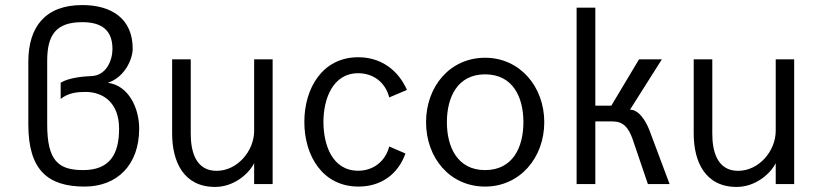

<svg xmlns="http://www.w3.org/2000/svg" viewBox="-20 -720 3204 751"><path d="M311 9.8C438 9.8 524.4 -74.7 524.4 -216.8C524.4 -298.8 481.9 -386.2 401.9 -396C469.2 -418.9 499 -489.7 499 -529.8C499 -647 416.5 -700.2 301.8 -700.2C158.7 -700.2 90.8 -616.7 90.8 -478.5V-232.9C90.8 -55.7 166.5 9.8 311 9.8ZM305.2 -54.7C208 -54.7 164.6 -91.8 164.6 -233.4V-481.9C164.6 -582 197.8 -633.3 301.8 -633.3C379.9 -633.3 419.9 -600.1 419.9 -528.3C419.9 -484.4 396 -423.8 336.4 -422.4C310.1 -421.4 251 -417 217.3 -396.5V-333C247.6 -357.4 283.2 -360.4 314.9 -360.4C383.8 -360.4 445.8 -317.9 445.8 -216.8C445.8 -118.7 411.1 -54.7 305.2 -54.7Z M821.3 11.2C896.5 11.2 954.6 -42 974.1 -82V0H1046.4V-487.8H974.1V-208.5C974.1 -128.4 907.7 -51.8 827.1 -51.8C745.1 -51.8 726.1 -128.4 726.1 -196.8V-487.8H653.3V-197.8C653.3 -86.9 698.7 11.2 821.3 11.2Z M1382.3 9.8C1470.7 9.8 1537.1 -38.6 1565.9 -119.6L1502.4 -147C1487.8 -89.4 1440.4 -52.2 1381.3 -52.2C1279.3 -52.2 1245.1 -153.8 1245.1 -243.2C1245.1 -331.1 1280.3 -433.6 1381.3 -433.6C1439.9 -433.6 1487.8 -397.9 1502.4 -338.9L1571.8 -368.2C1537.1 -446.8 1469.7 -496.1 1381.3 -496.1C1240.7 -496.1 1170.4 -374 1170.4 -243.2C1170.4 -110.8 1241.7 9.8 1382.3 9.8Z M1877.4 9.8C2013.7 9.8 2108.9 -103 2108.9 -242.2C2108.9 -380.9 2013.7 -494.1 1877.4 -494.1C1739.3 -494.1 1646.5 -380.9 1646.5 -242.2C1646.5 -103 1739.3 9.8 1877.4 9.8ZM1877.4 -54.7C1769.5 -54.7 1728 -144.5 1728 -242.2C1728 -339.8 1769.5 -429.2 1877.4 -429.2C1986.3 -429.2 2027.3 -339.8 2027.3 -242.2C2027.3 -144.5 1986.3 -54.7 1877.4 -54.7Z M2235.4 0H2308.6V-245.1H2375.5C2417 -245.1 2438 -222.7 2454.6 -175.3L2514.2 0H2599.1L2519.5 -212.4C2505.9 -246.6 2479.5 -291 2444.3 -291L2568.8 -487.8H2479.5L2371.1 -306.6H2308.6V-689.9H2235.4Z M2861.3 11.2C2936.5 11.2 2994.6 -42 3014.2 -82V0H3086.4V-487.8H3014.2V-208.5C3014.2 -128.4 2947.8 -51.8 2867.2 -51.8C2785.2 -51.8 2766.1 -128.4 2766.1 -196.8V-487.8H2693.4V-197.8C2693.4 -86.9 2738.8 11.2 2861.3 11.2Z"/></svg>

Font: HK Grotesk
Style: Regular
Weight: 400
Designer: Alfredo Marco Pradil and Stefan Peev
Foundry: Hanken Design Co.
Version: Version 1.045;PS 001.045;hotconv 1.0.88;makeotf.lib2.5.64775